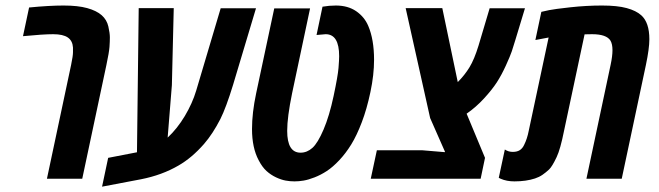

<svg xmlns="http://www.w3.org/2000/svg" viewBox="-20 -660 2433 709"><path d="M87.4 -632.3Q161.6 -639.6 214.6 -639.6Q267.6 -639.6 302 -630.1Q336.4 -620.6 355.5 -603.8Q374.5 -586.9 380.1 -562.3Q385.7 -537.6 385.7 -522.2Q385.7 -506.8 384.3 -486.6Q382.8 -466.3 373 -420.4L283.7 0H153.3L242.7 -420.9Q249.5 -453.6 249.5 -467Q249.5 -480.5 249.5 -484.4Q248 -509.3 230.5 -521.5Q212.9 -533.7 176.3 -533.7Q139.6 -533.7 64.9 -526.4Z M614.7 -345.7 599.1 -151.9Q634.3 -184.6 662.4 -231.4Q690.4 -278.3 704.6 -325.7L794.9 -629.4H925.3L840.8 -347.2Q814.9 -262.7 793.9 -220.7Q765.6 -165.5 733.4 -128.4Q688.5 -77.1 639.2 -48.8Q578.1 -13.2 500.5 2L356.9 29.3L379.4 -77.1L485.8 -97.7L492.2 -629.9H621.6Z M1232.4 -452.6Q1232.4 -533.7 1182.6 -533.7L1148.9 -530.8L1170.9 -635.3Q1195.8 -639.6 1220.2 -639.6Q1264.6 -639.6 1295.2 -618.7Q1325.7 -597.7 1339.8 -564.5Q1361.3 -514.2 1361.3 -439Q1361.3 -383.8 1347.9 -320.3Q1334.5 -256.8 1315.9 -208.3Q1297.4 -159.7 1277.1 -126.7Q1256.8 -93.8 1232.9 -68.4Q1209 -43 1187 -28.6Q1165 -14.2 1141.8 -5.1Q1118.7 3.9 1101.3 6.8Q1084 9.8 1067.4 9.8Q1050.8 9.8 1034.7 6.8Q1018.6 3.9 999.3 -5.1Q980 -14.2 964.1 -28.6Q948.2 -43 935.1 -68.4Q910.6 -114.3 910.6 -183.6Q910.6 -243.2 925.8 -314.9L992.7 -628.9H1125L1058.6 -315.4Q1040.5 -227.5 1040.5 -176.8Q1040.5 -96.2 1089.8 -96.2Q1113.8 -96.2 1133.5 -113.8Q1153.3 -131.3 1174.8 -181.6Q1196.3 -231.9 1211.9 -305.4Q1227.5 -378.9 1230 -408.9Q1232.4 -439 1232.4 -452.6Z M1613.3 -629.9 1670.4 -356.9Q1695.8 -382.3 1713.6 -411.4Q1731.4 -440.4 1747.1 -491.7L1788.1 -629.4H1918.5L1883.3 -513.2Q1876 -488.3 1869.9 -470.5Q1863.8 -452.6 1847.9 -417.7Q1832 -382.8 1814.5 -355.7Q1796.9 -328.6 1767.3 -296.4Q1737.8 -264.2 1703.1 -240.2L1771 -77.1L1754.9 0H1349.1L1371.6 -105H1540.5L1623 -98.1V-100.1L1568.4 -224.1L1478 -629.9Z M2348.1 -603.5Q2377.9 -576.7 2377.9 -515.1Q2377.9 -481 2365.2 -420.4L2275.9 0H2145.5L2234.9 -420.9Q2241.7 -452.6 2241.7 -474.9Q2241.7 -497.1 2234.4 -509.8Q2219.7 -533.7 2166.5 -533.7Q2149.4 -533.7 2138.7 -533.2L2063 -177.7Q2049.3 -108.9 2035.6 -80.1Q2019 -44.9 2007.6 -34.2Q1996.1 -23.4 1983.4 -14.6Q1970.7 -5.9 1955.6 -1Q1922.9 9.8 1879.4 9.8Q1851.1 9.8 1828.6 0L1821.8 -3.4L1844.2 -107.9Q1857.4 -99.1 1873.5 -99.1Q1889.6 -99.1 1899.7 -105.7Q1909.7 -112.3 1915.5 -125Q1926.8 -147.5 1932.6 -177.7L2005.9 -521.5L1957 -512.2L1979 -616.2Q1989.3 -618.7 2007.8 -622.6Q2026.4 -626.5 2086.2 -633.1Q2146 -639.6 2202.9 -639.6Q2259.8 -639.6 2294.4 -630.1Q2329.1 -620.6 2348.1 -603.5Z"/></svg>

Font: Open Sans Hebrew Condensed
Style: Bold Italic
Weight: 700
Width: 3
Italic angle: -12°
Foundry: Ascender Corporation, Yanek Iontef
Version: Version 2.001;PS 002.001;hotconv 1.0.70;makeotf.lib2.5.58329